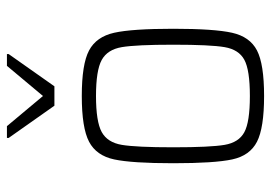

<svg xmlns="http://www.w3.org/2000/svg" viewBox="-134 -640 782 554"><g transform="rotate(-90 257.0 -363.0)"><path d="M63 -254Q63 -373 74 -424.5Q85 -476 125 -497Q165 -518 257 -518Q349 -518 388.5 -497Q428 -476 439.5 -424.5Q451 -373 451 -254Q451 -136 439.5 -84.5Q428 -33 388.5 -12.5Q349 8 257 8Q165 8 125 -12.5Q85 -33 74 -84Q63 -135 63 -254ZM405 -254Q405 -361 398 -402.5Q391 -444 361 -460.5Q331 -477 257 -477Q183 -477 153 -460.5Q123 -444 116 -402.5Q109 -361 109 -254Q109 -147 116 -106Q123 -65 152.5 -49Q182 -33 257 -33Q332 -33 361.5 -49Q391 -65 398 -106Q405 -147 405 -254ZM229 -597 136 -729V-734H170L257 -630L344 -734H378V-729L285 -597Z"/></g></svg>

Font: Saira Semi Condensed ExtraLight
Style: Regular
Weight: 200
Width: 4
Designer: Hector Gatti with collaboration of the Omnibus-Type team
Foundry: Omnibus-Type
Version: Version 1.001; ttfautohint (v1.8)